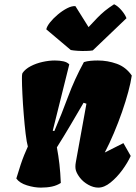

<svg xmlns="http://www.w3.org/2000/svg" viewBox="-20 -855 627 885"><path d="M168 9.8Q138.2 9.8 104.2 -0.7Q70.3 -11.2 55.2 -32.2Q66.9 -70.8 75.4 -96.4Q84 -122.1 91.8 -141.1Q99.6 -160.2 108.4 -179.7Q103 -198.2 98.1 -238.8Q93.3 -279.3 89.4 -328.1Q85.4 -377 83.3 -421.1Q81.1 -465.3 81.1 -491.2Q81.1 -508.3 82 -511.7Q83 -515.1 83.5 -518.1Q96.7 -537.1 121.6 -550Q146.5 -563 176.3 -569.6Q206.1 -576.2 232.9 -576.2Q254.4 -576.2 272.2 -572.3Q290 -568.4 299.3 -558.1L223.1 -252.4L230.5 -251Q264.2 -329.1 293.9 -409.7Q323.7 -490.2 366.7 -568.8Q380.9 -573.2 397.2 -574.7Q413.6 -576.2 430.7 -576.2Q476.1 -576.2 518.3 -561Q560.5 -545.9 587.4 -506.8Q583 -475.6 571.3 -431.9Q559.6 -388.2 542.5 -339.1Q525.4 -290 504.9 -241.5Q484.4 -192.9 462.9 -151.9L548.8 -195.3L582.5 -136.2Q568.4 -105 543.5 -71Q518.6 -37.1 489.5 -13.7Q460.4 9.8 433.1 9.8Q410.6 9.8 387.2 -3.2Q363.8 -16.1 348.6 -35.6Q335 -53.2 330.1 -68.6Q325.2 -84 329.6 -107.9L378.4 -377L365.2 -381.3Q335 -329.1 304.4 -277.6Q273.9 -226.1 242.2 -175.8Q249.5 -136.7 253.9 -98.4Q258.3 -60.1 260.3 -11.7Q242.2 0 219.5 4.9Q196.8 9.8 168 9.8ZM407.7 -622.6Q396 -620.6 376.5 -620.1Q356.9 -619.6 337.6 -620.8Q318.4 -622.1 306.2 -624.5L193.4 -719.7Q195.8 -732.9 210.4 -751.5Q225.1 -770 246.3 -787.8Q267.6 -805.7 289.3 -816.9Q311 -828.1 327.6 -826.7L388.2 -730Q411.6 -755.4 428.5 -772.7Q445.3 -790 463.1 -804.7Q481 -819.3 505.9 -835.4Q522.9 -827.6 539.8 -807.9Q556.6 -788.1 563 -771Z"/></svg>

Font: Fruktur
Style: Italic
Weight: 400
Italic angle: -8°
Designer: Viktoriya Grabowska, Eben Sorkin
Foundry: Viktoriya Grabowska
Version: Version 1.008; ttfautohint (v1.8.4.7-5d5b)